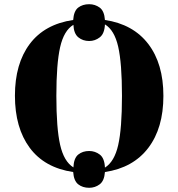

<svg xmlns="http://www.w3.org/2000/svg" viewBox="-20 -814 848 913"><path d="M404 79Q373 79 352 62.5Q331 46 328 4Q192 -16 121.5 -111Q51 -206 51 -359Q51 -511 121.5 -605Q192 -699 328 -719Q331 -762 352 -778Q373 -794 404 -794Q432 -794 454 -778Q476 -762 479 -719Q613 -699 685 -605Q757 -511 757 -358Q757 -205 685 -110.5Q613 -16 479 4Q476 46 454 62.5Q432 79 404 79ZM329 -18Q331 -62 352 -79Q373 -96 404 -96Q432 -96 454.5 -79Q477 -62 479 -17Q524 -45 542 -124Q560 -203 560 -358Q560 -513 542 -592Q524 -671 479 -698Q477 -654 454.5 -636.5Q432 -619 404 -619Q374 -619 352.5 -636.5Q331 -654 329 -696Q284 -669 266 -590Q248 -511 248 -358Q248 -204 266 -125Q284 -46 329 -18Z"/></svg>

Font: Noto Serif Display SemiCondensed Black
Style: Regular
Weight: 900
Width: 4
Designer: Monotype Design Team
Foundry: Monotype Imaging Inc.
Version: Version 2.009